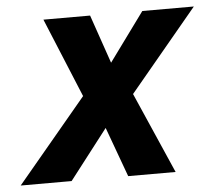

<svg xmlns="http://www.w3.org/2000/svg" viewBox="-93 -594 718 642"><g transform="rotate(-5 265.5 -273.0)"><path d="M75.2 -545.9H231.9L288.1 -382.8L407.2 -545.9H580.1L352.1 -272L471.2 0H312L251 -167L122.1 0H-48.8L185.1 -279.8Z"/></g></svg>

Font: Open Sans Hebrew
Style: Bold Italic
Weight: 700
Italic angle: -12°
Foundry: Ascender Corporation, Yanek Iontef
Version: Version 2.001;PS 002.001;hotconv 1.0.70;makeotf.lib2.5.58329